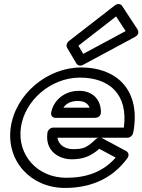

<svg xmlns="http://www.w3.org/2000/svg" viewBox="-20 -885 701 945"><path d="M366 -660.1 551.3 -804 598.5 -732.1 389.8 -619.9ZM319 -682.9C308.4 -674.7 304.3 -659.8 310.6 -649.3L356.2 -572.3C361.8 -562.8 375.8 -558.8 388 -565.4L644.6 -703.4C666.1 -714.9 661.8 -732.8 656.7 -740.5L581.3 -855.5C573.2 -867.8 556.8 -867.5 545.8 -858.9ZM464 -207C459.5 -205.7 455.2 -203.3 451.8 -200.1C405.5 -156.8 390.7 -151 338.4 -151C306.5 -151 268.9 -166.9 263.1 -207ZM478 -207H607C618.2 -207 630.8 -215.6 634.5 -227.9C637.5 -237.9 638.6 -248.7 639.6 -256C665.9 -450.2 546.9 -553 379.8 -553C211.7 -553 54.9 -420.6 32.6 -256C10.5 -92.3 131.6 40 299.6 40C419 40 529 -0.1 606.8 -106.2C617.6 -120.8 611.9 -135.7 601.3 -141.4L481.9 -205.4C481.1 -205.8 479.4 -206.6 478 -207ZM589.7 -257H241.7C226.6 -257 214.8 -242.7 213.4 -232C200.2 -134.4 279.2 -101 331.7 -101C386.7 -101 423.9 -113.7 468.8 -152.5L549.3 -109.3C487 -38.5 405.4 -10 306.4 -10C164.3 -10 64.5 -121.7 82.6 -256C100.9 -391.4 231 -503 373 -503C517.9 -503 611.2 -422.1 589.7 -257ZM253.2 -305H448.2C458 -305 477.1 -310.8 476.8 -333.7C476 -399.5 432.1 -438 369.2 -438C296.8 -438 243.8 -391.7 231.9 -331.6C229.3 -318.7 236.7 -305 253.2 -305ZM292 -355C304.1 -373.3 325.7 -388 362.5 -388C393.8 -388 412.3 -376.5 421.2 -355Z"/></svg>

Font: Hussar Techniczny
Style: Bold 
Weight: 700
Foundry: Cannot Into Space Fonts
Version: Version 0.77